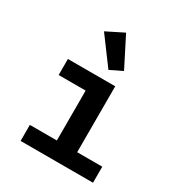

<svg xmlns="http://www.w3.org/2000/svg" viewBox="-187 -923 974 1047"><g transform="rotate(30 300.0 -399.5)"><path d="M98 -101H268V-415H98V-516H396V-101H554V0H98ZM193 -745 301 -799 396 -612 319 -575Z"/></g></svg>

Font: IBM Plex Mono SemiBold
Style: Regular
Weight: 600
Monospace: yes
Designer: Mike Abbink, Paul van der Laan, Pieter van Rosmalen
Foundry: Bold Monday
Version: Version 2.3